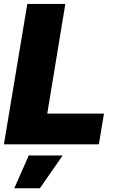

<svg xmlns="http://www.w3.org/2000/svg" viewBox="-31 -748 599 995"><path d="M-10.7 0 110.4 -727.5H307.6L213.9 -159.2H507.8L481.4 0ZM43 227.5 118.2 57.6H293.9L175.8 227.5Z"/></svg>

Font: Inter Tight Black
Style: Italic
Weight: 900
Italic angle: -9.39999°
Designer: Rasmus Andersson
Foundry: rsms
Version: Version 3.004; ttfautohint (v1.8.4.7-5d5b)